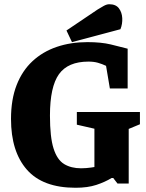

<svg xmlns="http://www.w3.org/2000/svg" viewBox="-20 -867 689 907"><path d="M337 20Q182 20 107 -65.5Q32 -151 32 -305Q32 -397 58.5 -465Q85 -533 133.5 -578Q182 -623 248 -645.5Q314 -668 393 -668Q458 -668 503.5 -657Q549 -646 583 -637V-449H499L481 -556Q462 -565 442.5 -570.5Q423 -576 398 -576Q301 -576 258.5 -516.5Q216 -457 216 -321Q216 -219 233 -165.5Q250 -112 283 -92Q316 -72 363 -72Q375 -72 387.5 -73Q400 -74 410 -75.5Q420 -77 426 -78V-259L343 -278V-338H641V-280L588 -258V0H535L515 -26H507Q476 -7 435 6.5Q394 20 337 20ZM320 -668 294 -723 441 -822Q454 -830 469 -838.5Q484 -847 496 -847Q527 -847 541.5 -828Q556 -809 557.5 -781.5Q559 -754 549 -729Z"/></svg>

Font: Faustina ExtraBold
Style: Regular
Weight: 800
Designer: Alfonso Garcia
Foundry: http://www.omnibus-type.com
Version: Version 1.200